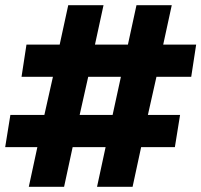

<svg xmlns="http://www.w3.org/2000/svg" viewBox="-24 -720 776 740"><path d="M87 0 120 -153H-4L16 -277H147L180 -424H59L78 -548H206L239 -700H375L342 -548H469L502 -700H638L605 -548H732L713 -424H579L546 -277H670L650 -153H520L487 0H350L383 -153H256L223 0ZM283 -277H410L442 -424H316Z"/></svg>

Font: MuseoModerno Black
Style: Italic
Weight: 900
Italic angle: -9°
Designer: Pablo Cosgaya, Héctor Gatti, Marcela Romero, and the Authors of The MuseoModerno Project.
Foundry: Omnibus-Type Team
Version: Version 1.003